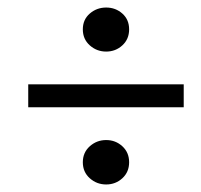

<svg xmlns="http://www.w3.org/2000/svg" viewBox="-20 -555 533 510"><path d="M262 -65Q237 -65 218.5 -81.5Q200 -98 200 -124Q200 -150 218.5 -166.5Q237 -183 262 -183Q287 -183 305 -166.5Q323 -150 323 -124Q323 -98 305 -81.5Q287 -65 262 -65ZM262 -418Q237 -418 218.5 -434.5Q200 -451 200 -477Q200 -503 218.5 -519Q237 -535 262 -535Q287 -535 305 -519Q323 -503 323 -477Q323 -451 305 -434.5Q287 -418 262 -418ZM468 -270H55V-331H468Z"/></svg>

Font: Lisu Bosa
Style: Bold Italic
Weight: 700
Italic angle: -19°
Designer: David Morse, Annie Olsen, Victor Gaultney, Frank Grießhammer (Latin)
Foundry: SIL International
Version: Version 2.000